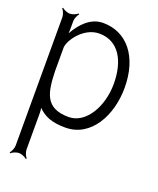

<svg xmlns="http://www.w3.org/2000/svg" viewBox="-119 -508 630 764"><g transform="rotate(20 196.0 -126.0)"><path d="M72 -187V-285C72 -315 120 -387 187 -387C270 -387 309 -314 309 -218C309 -121 257 -33 185 -33C82 -33 75 -100 72 -187ZM13 179 16 182C22 176 38 169 49 169C60 169 76 176 82 182L85 179C79 173 72 157 72 146V-11C72 -17 71 -24 70 -30C97 -3 129 11 187 11C295 11 355 -101 355 -218C355 -351 287 -432 187 -432C132 -432 95 -388 71 -346C72 -354 72 -364 72 -371V-398C72 -409 79 -425 85 -431L82 -434C76 -428 60 -421 49 -421C38 -421 22 -428 16 -434L13 -431C19 -425 26 -409 26 -398V146C26 157 19 173 13 179Z"/></g></svg>

Font: Armata Saber
Style: Rg
Weight: 400
Designer: Jasper
Foundry: Cannot Into Space Fonts
Version: Version 0.970